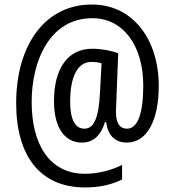

<svg xmlns="http://www.w3.org/2000/svg" viewBox="-20 -738 765 843"><path d="M677 -361C677 -565 563 -718 385 -718C182 -720 51 -545 51 -285C51 -49 160 85 353 85C418 85 469 73 516 50V-14C473 8 413 25 354 25C194 25 119 -108 119 -291C119 -473 200 -658 385 -658C518 -659 609 -541 609 -362C609 -239 584 -173 538 -173C509 -173 489 -192 489 -248C489 -258 490 -276 491 -297L499 -504C468 -516 425 -524 385 -524C278 -524 217 -438 217 -294C217 -180 262 -112 340 -112C391 -112 423 -144 441 -202H446C453 -147 482 -112 537 -112C627 -112 677 -212 677 -361ZM288 -292C288 -398 319 -466 381 -466C399 -466 414 -464 426 -460L419 -332C414 -225 394 -173 351 -173C311 -173 288 -211 288 -292Z"/></svg>

Font: Noto Sans Myanmar UI Condensed
Style: Regular
Weight: 400
Width: 3
Designer: Monotype Design Team
Foundry: Monotype Imaging Inc.
Version: Version 2.103